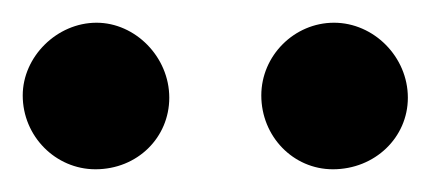

<svg xmlns="http://www.w3.org/2000/svg" viewBox="-22 -686 379 169"><path d="M127 -600C127 -636 97 -666 63 -666C28 -666 -2 -636 -2 -602C-2 -566 27 -537 62 -537C99 -537 127 -565 127 -600ZM337 -600C337 -636 307 -666 272 -666C237 -666 208 -637 208 -602C208 -566 236 -537 271 -537C308 -537 337 -565 337 -600Z"/></svg>

Font: XITS Math
Style: Bold
Weight: 700
Designer: MicroPress Inc., with final additions and corrections provided by Coen Hoffman, Elsevier (retired)
Version: Version 1.302